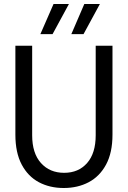

<svg xmlns="http://www.w3.org/2000/svg" viewBox="-20 -929 640 961"><path d="M299 12Q229 12 174.5 -17Q120 -46 88.5 -105.5Q57 -165 57 -255V-700H141V-252Q141 -162 185 -113Q229 -64 301 -64Q373 -64 416 -113Q459 -162 459 -252V-700H543V-255Q543 -165 511 -105.5Q479 -46 424 -17Q369 12 299 12ZM337 -758 402 -909H480L398 -758ZM182 -758 248 -909H325L243 -758Z"/></svg>

Font: DM Mono
Style: Regular
Weight: 400
Designer: Colophon Foundry
Foundry: Colophon Foundry
Version: Version 1.000; ttfautohint (v1.8.2.53-6de2)